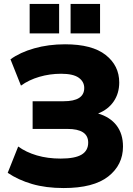

<svg xmlns="http://www.w3.org/2000/svg" viewBox="-20 -940 672 971"><path d="M302 11Q212 11 142 -9.5Q72 -30 19 -66L72 -199Q112 -170 166.5 -154Q221 -138 287 -138Q359 -138 392.5 -158Q426 -178 426 -219Q426 -288 321 -288H145V-428H302Q406 -428 406 -495Q406 -527 378 -547Q350 -567 289 -567Q232 -567 179 -551.5Q126 -536 86 -507L33 -640Q81 -675 153 -695.5Q225 -716 309 -716Q446 -716 514.5 -662Q583 -608 583 -523Q583 -468 555 -427Q527 -386 476 -366Q537 -348 569.5 -305.5Q602 -263 602 -199Q602 -106 527.5 -47.5Q453 11 302 11ZM337 -771V-920H486V-771ZM130 -771V-920H279V-771Z"/></svg>

Font: Mulish Black
Style: Regular
Weight: 900
Designer: Vernon Adams
Foundry: Vernon Adams
Version: Version 3.603; ttfautohint (v1.8.3)